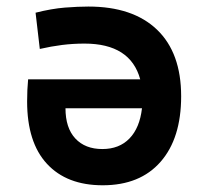

<svg xmlns="http://www.w3.org/2000/svg" viewBox="-20 -547 626 577"><path d="M288.6 9.8Q180.7 9.8 121.1 -54.7Q61.5 -119.1 61.5 -242.2Q61.5 -277.8 64.5 -308.6H401.4Q372.1 -416 233.9 -416Q199.7 -416 166.7 -411.9Q133.8 -407.7 99.6 -399.9L86.9 -508.8Q135.3 -521 175 -524.2Q214.8 -527.3 245.6 -527.3Q379.4 -527.3 451.9 -457.8Q524.4 -388.2 524.4 -257.8Q524.4 -131.3 462.6 -60.8Q400.9 9.8 288.6 9.8ZM406.7 -221.7H176.8Q176.8 -162.6 206.3 -130.9Q235.8 -99.1 287.6 -99.1Q338.4 -99.1 369.1 -130.9Q399.9 -162.6 406.7 -221.7Z"/></svg>

Font: Cascadia Code SemiBold
Style: Regular
Weight: 600
Monospace: yes
Designer: Aaron Bell
Foundry: Saja Typeworks
Version: Version 2404.023; ttfautohint (v1.8.4)